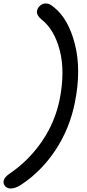

<svg xmlns="http://www.w3.org/2000/svg" viewBox="-77 -852 504 1110"><path d="M-15.1 237.8Q-34.2 237.8 -46.6 225.1Q-59.1 212.4 -56.2 193.8Q-51.8 172.9 -22.9 152.8Q88.4 77.6 164.8 -33.7Q241.2 -145 268.1 -277.8Q299.8 -439.9 268.8 -559.8Q237.8 -679.7 165 -737.8Q132.3 -764.2 137.2 -790Q140.6 -807.6 155.5 -819.8Q170.4 -832 186 -832Q198.7 -832 208.5 -827.9Q218.3 -823.7 234.9 -810.1Q318.8 -743.2 356.2 -595.9Q393.6 -448.7 356 -259.8Q326.2 -109.9 245.6 12.9Q165 135.7 49.8 212.9Q13.2 237.8 -15.1 237.8Z"/></svg>

Font: Shantell Sans Bouncy
Style: Italic
Weight: 400
Italic angle: -11.31°
Designer: Stephen Nixon, Anya Danilova, Shantell Martin
Foundry: Arrow Type
Version: Version 1.006;[9816181b4]